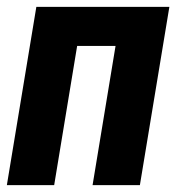

<svg xmlns="http://www.w3.org/2000/svg" viewBox="-20 -540 540 560"><path d="M0 0 86 -520H474L388 0H250L317 -406H205L138 0Z"/></svg>

Font: Iosevka Term Curly Hv Obl
Style: Regular
Weight: 900
Italic angle: -9°
Designer: Belleve Invis
Foundry: Belleve Invis
Version: Version 32.3.0